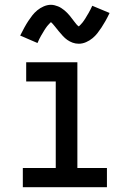

<svg xmlns="http://www.w3.org/2000/svg" viewBox="-20 -779 540 799"><path d="M75 0V-80H212V-440H89V-520H302V-80H425V0ZM308 -597Q294 -597 282 -601.5Q270 -606 260 -613Q250 -620 241 -630Q232 -640 224.5 -649Q217 -658 208 -669.5Q199 -681 192 -687Q190 -685 184.5 -679.5Q179 -674 176.5 -670.5Q174 -667 171 -663Q168 -659 165 -654Q162 -649 158.5 -643Q155 -637 151 -630.5Q147 -624 143.5 -616.5Q140 -609 136 -600L64 -631Q73 -649 81.5 -664.5Q90 -680 98 -692Q106 -704 114.5 -715Q123 -726 135 -736Q147 -746 162 -752.5Q177 -759 192 -759Q200 -759 207.5 -757Q215 -755 221.5 -752.5Q228 -750 235 -745.5Q242 -741 247.5 -736.5Q253 -732 259 -726Q265 -720 269.5 -714.5Q274 -709 278.5 -703Q283 -697 288.5 -690Q294 -683 298 -678Q302 -673 308 -669Q310 -671 315.5 -676.5Q321 -682 323.5 -685.5Q326 -689 329 -693Q332 -697 335 -702Q338 -707 341.5 -713Q345 -719 349 -725.5Q353 -732 356.5 -739.5Q360 -747 364 -755L436 -725Q427 -706 418.5 -691Q410 -676 402 -664Q394 -652 385.5 -641Q377 -630 365 -620Q353 -610 338 -603.5Q323 -597 308 -597Z"/></svg>

Font: Iosevka SS04 Medium
Style: Regular
Weight: 500
Monospace: yes
Designer: Belleve Invis
Foundry: Belleve Invis
Version: Version 19.0.0; ttfautohint (v1.8.4)